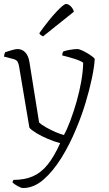

<svg xmlns="http://www.w3.org/2000/svg" viewBox="-20 -747 550 967"><path d="M96 200Q86 200 68.5 190Q51 180 43 172Q44 163 48 159Q104 159 145.5 141Q187 123 220 82Q253 41 283 -26Q253 -34 221 -47.5Q189 -61 163.5 -76.5Q138 -92 128 -104L76 -413Q74 -426 68.5 -436Q63 -446 46 -450L0 -462Q2 -477 6 -484Q20 -489 39.5 -494.5Q59 -500 68 -500Q91 -500 107 -483.5Q123 -467 128 -436L177 -130Q187 -120 210.5 -106.5Q234 -93 259.5 -82Q285 -71 302 -67Q318 -96 334.5 -140Q351 -184 365.5 -234.5Q380 -285 389 -336Q398 -387 399 -431Q386 -441 354 -451Q322 -461 293 -468Q294 -481 299 -488Q313 -493 334.5 -496.5Q356 -500 371 -500Q377 -500 391 -494Q405 -488 420 -479Q435 -470 446 -461.5Q457 -453 457 -449Q455 -411 443 -353.5Q431 -296 411 -229.5Q391 -163 363 -97Q331 -19 289 48.5Q247 116 198.5 158Q150 200 96 200ZM197 -564Q182 -570 178 -580Q226 -647 263.5 -687Q301 -727 313 -727Q324 -727 336 -715.5Q348 -704 352 -688Z"/></svg>

Font: Texturina 72pt Thin
Style: Regular
Weight: 100
Designer: Guillermo Torres Carreño
Foundry: Omnibus-Type
Version: Version 1.002; ttfautohint (v1.8.3)